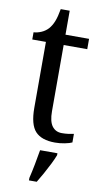

<svg xmlns="http://www.w3.org/2000/svg" viewBox="-97 -704 524 970"><g transform="rotate(10 165.0 -219.0)"><path d="M221 10Q152 10 120 -24.5Q88 -59 88 -145V-483H18V-520Q37 -521 57 -529.5Q77 -538 92 -554Q107 -571 116.5 -595Q126 -619 133 -659H179V-536H300V-483H179V-143Q179 -91 197 -67Q215 -43 247 -43Q265 -43 279.5 -45Q294 -47 308 -50V-6Q296 0 271 5Q246 10 221 10ZM125 208Q133 175 140.5 136Q148 97 154 61H243V71Q235 92 221.5 119Q208 146 193 173Q178 200 165 221H125Z"/></g></svg>

Font: Noto Serif Hebrew SemiCondensed
Style: Regular
Weight: 400
Width: 4
Designer: Monotype Design Team
Foundry: Monotype Imaging Inc.
Version: Version 2.004; ttfautohint (v1.8.4.7-5d5b)